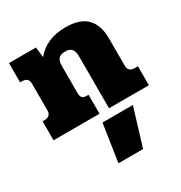

<svg xmlns="http://www.w3.org/2000/svg" viewBox="-181 -624 974 1034"><g transform="rotate(-30 306.5 -106.5)"><path d="M15 -118H25Q67 -118 67 -156V-322Q67 -360 28 -360H15V-480H183L190 -416Q255 -495 374 -495Q464 -495 506 -451.5Q548 -408 548 -325V-156Q548 -118 589 -118H608V0H360V-324Q360 -355 347 -369Q334 -383 308 -383Q280 -383 267 -369.5Q254 -356 254 -324V-156Q254 -137 261.5 -127.5Q269 -118 288 -118H301V0H15ZM291 49H480L409 282H256Z"/></g></svg>

Font: Pridi
Style: Bold
Weight: 700
Designer: Katatrad Team
Foundry: CadsonDemak
Version: Version 1.001